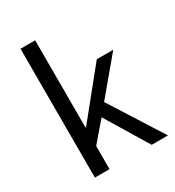

<svg xmlns="http://www.w3.org/2000/svg" viewBox="-172 -815 839 919"><g transform="rotate(-30 247.5 -356.0)"><path d="M82 0V-712H163V-230H166L373 -486H464L301 -291L486 0H396L254 -234L163 -128V0Z"/></g></svg>

Font: Toshiba Sans
Style: Regular
Weight: 400
Designer: Paul D. Hunt
Foundry: Toshiba Corporation
Version: Version 2.020;PS 2.0;hotconv 1.0.86;makeotf.lib2.5.63406